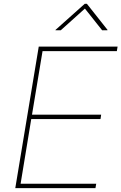

<svg xmlns="http://www.w3.org/2000/svg" viewBox="-20 -967 624 987"><path d="M58.6 0 179.2 -727.5H584.5L580.6 -704.1H198.7L144.5 -377.4H500L496.6 -355H140.6L85.9 -22.5H474.6L470.7 0ZM292.5 -811.5H265.1L265.6 -813.5L415.5 -947.3H426.8L532.7 -813.5L532.2 -811.5H504.9L416.5 -922.9Z"/></svg>

Font: Inter 20pt Thin
Style: Italic
Weight: 250
Italic angle: -9.3988°
Version: Version 4.001;git-66647c0bb